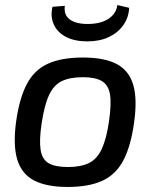

<svg xmlns="http://www.w3.org/2000/svg" viewBox="-20 -728 609 761"><path d="M309 -500Q393 -500 442 -474.5Q491 -449 508 -392Q525 -335 511 -239Q498 -147 468.5 -91.5Q439 -36 385.5 -11.5Q332 13 248 13Q165 13 115.5 -12.5Q66 -38 48.5 -95.5Q31 -153 44 -247Q57 -339 86.5 -395Q116 -451 170 -475.5Q224 -500 309 -500ZM309 -422Q257 -422 225 -406.5Q193 -391 174.5 -351.5Q156 -312 145 -239Q135 -172 141 -134Q147 -96 173 -81Q199 -66 249 -66Q301 -66 333 -82Q365 -98 383.5 -138Q402 -178 412 -247Q422 -316 416 -353.5Q410 -391 384 -406.5Q358 -422 309 -422ZM445 -708 492 -697Q490 -658 468.5 -628Q447 -598 411 -581Q375 -564 326 -564Q276 -564 242 -581.5Q208 -599 193.5 -630.5Q179 -662 188 -701L237 -705Q232 -669 256.5 -651Q281 -633 327 -633Q379 -633 410 -653.5Q441 -674 445 -708Z"/></svg>

Font: Exo 2 Medium
Style: Italic
Weight: 500
Italic angle: -8°
Designer: Natanael Gama
Foundry: Natanael Gama
Version: Version 2.010